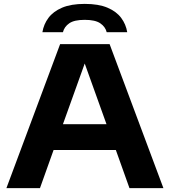

<svg xmlns="http://www.w3.org/2000/svg" viewBox="-20 -967 872 987"><path d="M13 0 289 -740H543.5L820 0H645.5L575.5 -196H255.5L185.5 0ZM303.5 -328.5H527.5L415.5 -640.5ZM198 -801.5Q204.5 -842 229 -875Q253.5 -908 299.2 -927.5Q345 -947 415.5 -947Q486.5 -947 532.5 -927.5Q578.5 -908 603 -875Q627.5 -842 634 -801.5H528.5Q521.5 -829.5 495.5 -847.2Q469.5 -865 415.5 -865Q361.5 -865 336 -847.2Q310.5 -829.5 303.5 -801.5Z"/></svg>

Font: Encode Sans Exp
Style: Bold
Weight: 700
Width: 7
Designer: Multiple Designers
Foundry: Impallari Type
Version: Version 3.002; ttfautohint (v1.8.3) -l 8 -r 50 -G 200 -x 14 